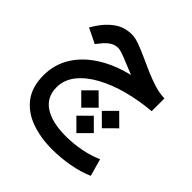

<svg xmlns="http://www.w3.org/2000/svg" viewBox="-206 -600 1092 1092"><g transform="rotate(45 340.0 -54.0)"><path d="M625 -319.3V-216.8Q531.2 -209 445.3 -186Q359.4 -163.1 292 -126.2Q224.6 -89.4 185.3 -40Q146 9.3 146 69.8Q146 148.9 207.8 189.2Q269.5 229.5 379.9 229.5Q440.9 229.5 500.7 217.8Q560.5 206.1 610.8 184.1L640.1 288.1Q582.5 313 514.4 325.2Q446.3 337.4 377.9 337.4Q283.7 337.4 208.5 310.1Q133.3 282.7 89.4 224.6Q45.4 166.5 45.4 73.7Q45.4 -12.7 88.4 -82.8Q131.3 -152.8 210.2 -203.1Q289.1 -253.4 396.5 -279.3Q342.8 -301.8 297.9 -319.3Q252.9 -336.9 237.3 -336.9Q209 -336.9 186.3 -321.3Q163.6 -305.7 145 -281.2L126 -257.8L36.1 -301.8L49.8 -323.7Q85 -380.4 131.1 -413.3Q177.2 -446.3 237.8 -446.3Q263.2 -446.3 297.9 -433.8Q332.5 -421.4 372.8 -402.8Q413.1 -384.3 456.3 -365.5Q499.5 -346.7 542.5 -333.5Q585.4 -320.3 625 -319.3ZM493.2 -87.4 563.5 -17.6 493.2 52.2 423.3 -17.6ZM327.6 -87.4 397.9 -17.6 327.6 52.2 257.8 -17.6ZM410.6 34.2 480.5 104 410.6 174.3 340.3 104Z"/></g></svg>

Font: Vazirmatn UI NL Medium
Style: Regular
Weight: 500
Designer: Saber Rastikerdar
Foundry: Saber Rastikerdar
Version: Version 33.003